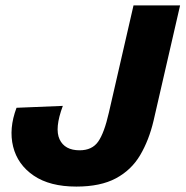

<svg xmlns="http://www.w3.org/2000/svg" viewBox="-20 -680 685 709"><path d="M262 9Q164 9 104.5 -31.5Q45 -72 28.5 -138.5Q12 -205 41 -282L212 -289Q181 -206 200 -165.5Q219 -125 274 -125Q320 -125 342.5 -157Q365 -189 382 -264L473 -660H645L547 -234Q530 -162 497.5 -107Q465 -52 408 -21.5Q351 9 262 9Z"/></svg>

Font: Work Sans
Style: Bold Italic
Weight: 700
Italic angle: -13°
Designer: Wei Huang
Foundry: Wei Huang
Version: Version 2.010; ttfautohint (v1.8.3)